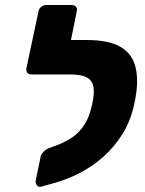

<svg xmlns="http://www.w3.org/2000/svg" viewBox="-20 -730 576 763"><path d="M143 12Q133 15 126.5 6Q120 -3 122 -13L142 -110Q145 -119 154 -128Q163 -137 174 -141L209 -154Q240 -166 267.5 -184.5Q295 -203 315.5 -234.5Q336 -266 346 -315Q356 -358 351.5 -384Q347 -410 325.5 -422Q304 -434 261 -434H238Q228 -434 222.5 -441Q217 -448 219 -459L237 -547Q239 -557 248.5 -564Q258 -571 268 -571H324Q414 -571 461 -542.5Q508 -514 520 -457.5Q532 -401 514 -319Q500 -251 467 -198Q434 -145 389 -105.5Q344 -66 292 -40Q240 -14 186 0ZM273 -434H105Q94 -434 88.5 -441Q83 -448 85 -459L133 -685Q135 -696 144 -703Q153 -710 163 -710H265Q276 -710 282 -703Q288 -696 285 -685L262 -571H304Z"/></svg>

Font: Rubik
Style: Bold Italic
Weight: 700
Italic angle: -12°
Designer: Hubert and Fischer
Foundry: Hubert and Fischer
Version: Version 2.300;gftools[0.9.30]